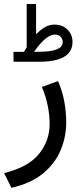

<svg xmlns="http://www.w3.org/2000/svg" viewBox="-25 -654 401 939"><path d="M91.8 -400.4Q95.7 -406.2 99.1 -412.1Q102.5 -418 105.5 -422.4V-634.3H151.4V-485.8Q171.9 -507.8 194.1 -520.8Q216.3 -533.7 241.2 -533.7Q280.3 -533.7 304.9 -509.5Q329.6 -485.4 329.6 -448.7Q329.1 -352.1 167 -352.1H41V-400.4ZM166.5 -400.9Q226.6 -400.9 254.2 -413.1Q281.7 -425.3 281.7 -447.3Q281.7 -463.4 271.5 -474.1Q261.2 -484.9 243.7 -484.9Q220.7 -484.9 194.6 -462.4Q168.5 -439.9 141.6 -400.4ZM258.8 -257.3Q280.3 -208 289.6 -156.5Q298.8 -105 298.8 -55.2Q298.8 16.1 271.2 81.3Q243.7 146.5 184.6 194.8Q125.5 243.2 30.8 264.6L-4.9 192.4Q113.8 163.6 165.8 98.6Q217.8 33.7 217.8 -47.4Q217.8 -89.8 208.7 -135.7Q199.7 -181.6 179.7 -229Z"/></svg>

Font: Vazir
Style: Regular
Weight: 400
Designer: Saber Rastikerdar
Foundry: Saber Rastikerdar
Version: Version 30.0.0